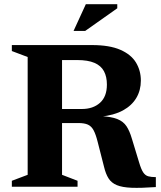

<svg xmlns="http://www.w3.org/2000/svg" viewBox="-20 -891 768 916"><path d="M370.5 -371Q424 -371 457 -400.5Q490 -430 490 -487.5Q490 -525 476 -551.2Q462 -577.5 430.8 -591Q399.5 -604.5 348 -604.5H153L176 -676H418.5Q502.5 -676 554 -653.5Q605.5 -631 628.8 -592.5Q652 -554 652 -506.5Q652 -460.5 630.5 -424Q609 -387.5 566.5 -364.2Q524 -341 460 -334.5V-337Q511 -334.5 539.8 -323Q568.5 -311.5 583.5 -288.8Q598.5 -266 609 -230L644 -115Q653.5 -83 663.5 -68.2Q673.5 -53.5 687.8 -49.8Q702 -46 723.5 -46V1.5Q652.5 6.5 607.8 4.8Q563 3 537.2 -7.8Q511.5 -18.5 498 -39.8Q484.5 -61 476.5 -94.5L446 -214Q437 -250 426.5 -269.5Q416 -289 399.2 -296.5Q382.5 -304 353.5 -304H172L148 -371ZM276 -676V-57L350 -28.5V0H36.5V-28.5L112 -57V-619L36.5 -647.5V-676ZM331 -743.5 389.5 -871H539.5V-851.5L386.5 -743.5Z"/></svg>

Font: Newsreader 16pt 16pt
Style: Bold
Weight: 700
Version: Version 1.003